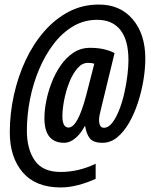

<svg xmlns="http://www.w3.org/2000/svg" viewBox="-20 -741 665 843"><path d="M246 82Q137 82 80 16Q23 -50 23 -160Q23 -242 41 -323.5Q59 -405 92.5 -476.5Q126 -548 174 -603Q222 -658 282 -689.5Q342 -721 414 -721Q508 -721 563 -656Q618 -591 618 -484Q618 -438 609.5 -387.5Q601 -337 585 -288.5Q569 -240 546 -200.5Q523 -161 494 -137.5Q465 -114 430 -114Q390 -114 374.5 -133.5Q359 -153 354 -187H352Q334 -153 310 -133.5Q286 -114 262 -114Q175 -114 175 -222Q175 -256 183 -297Q191 -338 207 -379Q223 -420 247 -454.5Q271 -489 303 -510Q335 -531 376 -531Q409 -531 435.5 -525Q462 -519 483 -508L424 -265Q415 -232 415 -215Q415 -180 436 -180Q456 -180 473 -202Q490 -224 503.5 -258.5Q517 -293 526 -333Q535 -373 539.5 -411Q544 -449 544 -476Q544 -565 508.5 -609.5Q473 -654 407 -654Q349 -654 301 -625.5Q253 -597 215.5 -548Q178 -499 151.5 -436Q125 -373 111.5 -304Q98 -235 98 -167Q98 -87 132.5 -36.5Q167 14 246 14Q325 14 400 -22V44Q364 61 323.5 71.5Q283 82 246 82ZM281 -181Q321 -181 358 -321L394 -461Q383 -465 366 -465Q340 -465 319 -440Q298 -415 283.5 -377.5Q269 -340 261.5 -300.5Q254 -261 254 -231Q254 -181 281 -181Z"/></svg>

Font: Noto Sans ExtraCondensed SemiBold
Style: Italic
Weight: 600
Width: 2
Italic angle: -12°
Designer: Monotype Design Team
Foundry: Monotype Imaging Inc.
Version: Version 2.013; ttfautohint (v1.8.4.7-5d5b)